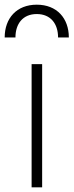

<svg xmlns="http://www.w3.org/2000/svg" viewBox="-65 -800 314 820"><path d="M70 0H115V-526H70ZM-45 -640H1C1 -699 33 -740 92 -740C151 -740 183 -699 183 -640H229C229 -722 178 -780 92 -780C6 -780 -45 -722 -45 -640Z"/></svg>

Font: Mluvka ExtraLight
Style: Regular
Weight: 200
Designer: Modified by Jiří Krblich, Original typeface by Gumpita Rahayu
Foundry: Gumpita Rahayu & Jiří Krblich
Version: Version 2.000;Glyphs 3.1.1 (3134)